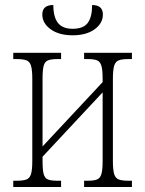

<svg xmlns="http://www.w3.org/2000/svg" viewBox="-20 -747 580 767"><path d="M33 0V-25H47Q72 -25 85.5 -30Q99 -35 104 -52Q109 -69 109 -104V-432Q109 -467 104 -484Q99 -501 85.5 -506Q72 -511 47 -511H33V-536H224V-511H209Q185 -511 172 -506Q159 -501 154.5 -484.5Q150 -468 150 -433V-162L390 -419V-433Q390 -468 385 -484.5Q380 -501 367.5 -506Q355 -511 331 -511H316V-536H507V-511H492Q468 -511 454.5 -506Q441 -501 436 -484Q431 -467 431 -432V-104Q431 -69 436 -52Q441 -35 454.5 -30Q468 -25 492 -25H507V0H316V-25H331Q355 -25 367.5 -30Q380 -35 385 -51.5Q390 -68 390 -103V-378L150 -121V-103Q150 -68 154.5 -51.5Q159 -35 171.5 -30Q184 -25 209 -25H224V0ZM270 -606Q216 -606 182.5 -630Q149 -654 149 -689Q149 -727 193 -727Q193 -679 211.5 -655.5Q230 -632 270 -632Q313 -632 330.5 -655.5Q348 -679 348 -727Q391 -727 391 -689Q391 -654 358 -630Q325 -606 270 -606Z"/></svg>

Font: Noto Serif Condensed ExtraLight
Style: Regular
Weight: 200
Width: 3
Designer: Monotype Design Team
Foundry: Monotype Imaging Inc.
Version: Version 2.013; ttfautohint (v1.8.4.7-5d5b)